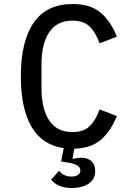

<svg xmlns="http://www.w3.org/2000/svg" viewBox="-20 -730 680 958"><path d="M187 -407V-291Q187 -187 225.5 -129Q264 -71 341 -71Q397 -71 427 -100Q457 -129 477 -184L563 -151Q534 -78 485.5 -34.5Q437 9 351 12L342 60L345 63Q365 57 386 57Q417 57 436 74Q455 91 455 123Q455 165 422 186.5Q389 208 339 208Q300 208 274 196Q248 184 235 166L275 122Q297 151 337 151Q357 151 369 143Q381 135 381 121Q381 106 366.5 96Q352 86 312 80L285 76L298 9Q191 -6 137.5 -97Q84 -188 84 -349Q84 -525 148.5 -617.5Q213 -710 342 -710Q432 -710 483 -666Q534 -622 563 -547L477 -514Q457 -569 427 -598Q397 -627 341 -627Q264 -627 225.5 -569Q187 -511 187 -407Z"/></svg>

Font: Writer
Style: Regular
Weight: 400
Monospace: yes
Designer: Mike Abbink, Paul van der Laan, Pieter van Rosmalen
Foundry: Bold Monday
Version: Version 2.001 2020